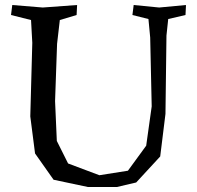

<svg xmlns="http://www.w3.org/2000/svg" viewBox="-20 -730 785 767"><path d="M645 -588 641 -275 620 -105 524 -1 447 17H331L194 -12L120 -117L101 -265L109 -559L104 -650L24 -670L29 -710L151 -700L288 -710L286 -670L219 -650L208 -555L200 -326L207 -167L252 -77L377 -30L491 -48L564 -148L586 -305L580 -580L573 -654L509 -670L514 -710L616 -700L723 -710L721 -670L652 -654Z"/></svg>

Font: Alike Angular
Style: Regular
Weight: 400
Version: Version 1.210